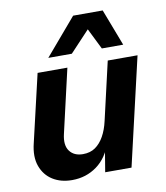

<svg xmlns="http://www.w3.org/2000/svg" viewBox="-83 -798 759 876"><g transform="rotate(-10 297.0 -360.0)"><path d="M181 9Q129 9 91.5 -14.5Q54 -38 38 -82Q22 -126 37 -187L110 -500H248L180 -205Q168 -154 188.5 -126.5Q209 -99 250 -99Q284 -99 307.5 -115.5Q331 -132 347.5 -161.5Q364 -191 373 -231L435 -500H573L457 0H335L359 -145L368 -133Q346 -64 296 -27.5Q246 9 181 9ZM170 -559 315 -729H452L517 -559H418L370 -656L279 -559Z"/></g></svg>

Font: Kantumruy Pro SemiBold
Style: Italic
Weight: 600
Italic angle: -13°
Version: Version 1.002